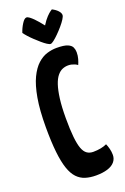

<svg xmlns="http://www.w3.org/2000/svg" viewBox="-175 -973 675 1036"><g transform="rotate(-20 162.5 -455.0)"><path d="M187 10Q153 10 126 1.5Q99 -7 79 -28Q59 -49 46 -87Q33 -125 26.5 -184Q20 -243 20 -327Q20 -425 32 -493Q44 -561 64.5 -603.5Q85 -646 111 -669.5Q137 -693 165 -701.5Q193 -710 220 -710Q263 -710 283 -701.5Q303 -693 309 -679.5Q315 -666 315 -651Q315 -631 310 -613.5Q305 -596 299 -583Q293 -588 285 -591.5Q277 -595 267.5 -597.5Q258 -600 247 -600Q230 -600 214 -593.5Q198 -587 184 -570Q170 -553 160 -523Q150 -493 144 -447Q138 -401 138 -336Q138 -271 142.5 -228Q147 -185 156 -160.5Q165 -136 180 -125.5Q195 -115 216 -115Q239 -115 259.5 -119Q280 -123 294 -130Q300 -117 304.5 -99.5Q309 -82 309 -64Q309 -41 294.5 -24Q280 -7 252.5 1.5Q225 10 187 10ZM199 -741Q192 -741 179.5 -749Q167 -757 152 -770Q137 -783 121.5 -797.5Q106 -812 94 -825.5Q82 -839 75 -849Q83 -874 97.5 -897Q112 -920 124 -920Q131 -920 141 -912.5Q151 -905 162 -894Q173 -883 182.5 -871.5Q192 -860 198 -852.5Q204 -845 204 -845Q221 -872 235.5 -887Q250 -902 259 -908Q268 -914 268 -914Q288 -904 300 -891Q312 -878 312 -866Q312 -858 302.5 -843Q293 -828 278 -810.5Q263 -793 247 -777Q231 -761 218 -751Q205 -741 199 -741Z"/></g></svg>

Font: Yanone Kaffeesatz ExtraLight
Style: Regular
Weight: 200
Designer: Yanone (Cyrillic: Daniel Pouzeot, Huerta Tipografica, and Cyreal)
Foundry: Yanone
Version: Version 2.003